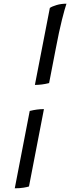

<svg xmlns="http://www.w3.org/2000/svg" viewBox="-20 -820 419 1040"><path d="M169 -360 250 -777Q261 -785 286 -792.5Q311 -800 340 -800Q331 -774 315.5 -712.5Q300 -651 282 -556L246 -370Q207 -360 169 -360ZM60 200 141 -219Q161 -224 180 -226.5Q199 -229 218 -229L137 190Q129 193 108 196.5Q87 200 60 200Z"/></svg>

Font: Texturina 72pt 72pt SemiBold
Style: Italic
Weight: 600
Italic angle: -11°
Designer: Guillermo Torres Carreño
Foundry: Omnibus-Type
Version: Version 1.002; ttfautohint (v1.8.3)